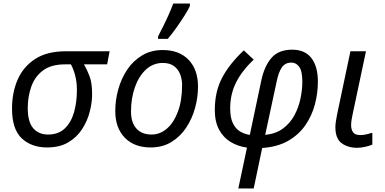

<svg xmlns="http://www.w3.org/2000/svg" viewBox="-20 -826 2177 1086"><path d="M246 8Q158 8 103 -43.5Q48 -95 48 -212Q48 -303 80 -376Q112 -449 179 -492.5Q246 -536 352 -536H600L586 -462H455Q472 -433 486.5 -395Q501 -357 501 -293Q501 -246 487.5 -193.5Q474 -141 444 -95Q414 -49 365.5 -20.5Q317 8 246 8ZM252 -65Q311 -65 347 -100Q383 -135 399 -192Q415 -249 415 -316Q415 -363 405 -400Q395 -437 381 -462H348Q270 -462 224 -428Q178 -394 157.5 -337.5Q137 -281 137 -214Q137 -136 168 -100.5Q199 -65 252 -65Z M832 8Q739 8 685.5 -47.5Q632 -103 632 -198Q632 -260 649 -321Q666 -382 699.5 -432Q733 -482 783.5 -512.5Q834 -543 900 -543Q994 -543 1047 -487.5Q1100 -432 1100 -336Q1100 -275 1083 -214Q1066 -153 1032.5 -103Q999 -53 949 -22.5Q899 8 832 8ZM837 -65Q885 -65 924 -98.5Q963 -132 986.5 -195Q1010 -258 1010 -346Q1010 -376 999.5 -404.5Q989 -433 965 -451.5Q941 -470 901 -470Q846 -470 805.5 -432.5Q765 -395 743 -332.5Q721 -270 721 -195Q721 -133 751.5 -99Q782 -65 837 -65ZM874 -606V-620Q887 -645 903.5 -678Q920 -711 935 -745Q950 -779 960 -806H1054V-792Q1046 -773 1024.5 -739Q1003 -705 977.5 -669Q952 -633 929 -606Z M1328 240 1377 9Q1326 2 1284.5 -23Q1243 -48 1219 -93Q1195 -138 1195 -204Q1195 -308 1236.5 -386.5Q1278 -465 1359 -541L1415 -489Q1348 -425 1315 -359Q1282 -293 1282 -213Q1282 -160 1297.5 -128.5Q1313 -97 1338.5 -82Q1364 -67 1393 -63L1458 -371Q1475 -451 1515 -498Q1555 -545 1633 -545Q1705 -545 1741.5 -497.5Q1778 -450 1778 -364Q1778 -299 1761 -235Q1744 -171 1707 -117.5Q1670 -64 1610 -29.5Q1550 5 1463 11L1415 240ZM1480 -63Q1540 -69 1580.5 -99Q1621 -129 1645 -173.5Q1669 -218 1679.5 -268Q1690 -318 1690 -363Q1690 -424 1672.5 -448Q1655 -472 1628 -472Q1593 -472 1574 -444.5Q1555 -417 1544 -361Z M2000 10Q1948 10 1912.5 -16Q1877 -42 1877 -107Q1877 -122 1880 -140.5Q1883 -159 1887 -180L1962 -536H2050L1974 -177Q1971 -164 1968.5 -148Q1966 -132 1966 -118Q1966 -94 1977 -78Q1988 -62 2017 -62Q2034 -62 2050 -65.5Q2066 -69 2086 -75V-8Q2073 -2 2048 4Q2023 10 2000 10Z"/></svg>

Font: Noto Sans IKEA
Style: Italic
Weight: 400
Italic angle: -12°
Designer: Monotype Design Team
Foundry: Monotype Imaging Inc.
Version: Version 2.001